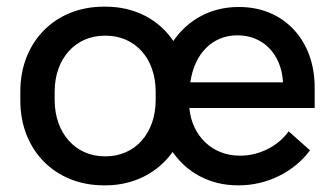

<svg xmlns="http://www.w3.org/2000/svg" viewBox="-20 -548 1003 576"><path d="M693 8H697C780 8 861 -31 910 -97L846 -154C817 -113 762 -81 701 -81H699C617 -81 556 -140 548 -224H924V-286C924 -428 831 -527 698 -527H695C612 -527 543 -488 500 -425C457 -489 385 -528 297 -528H291C145 -528 41 -422 41 -274V-246C41 -98 145 8 291 8H297C383 8 454 -31 498 -92C540 -31 609 8 693 8ZM551 -301C563 -387 617 -442 692 -442H693C769 -442 824 -386 829 -302V-301ZM294 -79C207 -79 144 -148 144 -248V-273C144 -373 207 -441 294 -441H297C385 -441 447 -373 447 -273V-248C447 -148 385 -79 297 -79Z"/></svg>

Font: Fixel Text Medium
Style: Regular
Weight: 500
Width: 4
Designer: AlfaBravo + MacPaw
Foundry: Kyrylo Tkachov, Marchela Mozhyna, Serhii Makarenko, Maria Weinstein, Zakhar Kryvoshyya
Version: Version 1.211